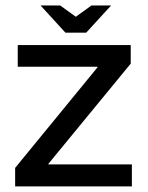

<svg xmlns="http://www.w3.org/2000/svg" viewBox="-20 -665 528 685"><path d="M327.8 -426.8H43.3V-504.1H446.4V-438.1L152.6 -80.4V-78.4H450.5V0H34V-66L327.8 -424.7ZM287.6 -548.5H213.4L124.7 -645.4H194.8L250.5 -605.2L306.2 -645.4H376.3Z"/></svg>

Font: NATS
Style: Regular
Weight: 400
Designer: Purushoth Kumar Guthula
Foundry: Silicon Andhra, USA.
Version: Version 1.0.4; ttfautohint (v1.2.25-373a) -l 7 -r 28 -G 50 -